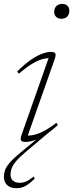

<svg xmlns="http://www.w3.org/2000/svg" viewBox="-58 -738 385 1012"><path d="M227.5 -676.5Q227.5 -688.5 232.8 -697.8Q238 -707 247.5 -712.2Q257 -717.5 269.5 -717.5Q287.5 -717.5 297.5 -707.5Q307.5 -697.5 307.5 -681Q307.5 -668.5 302.5 -659Q297.5 -649.5 288 -644.2Q278.5 -639 265.5 -639Q248.5 -639 238 -649.2Q227.5 -659.5 227.5 -676.5ZM195.5 -36.5 76 64Q42.5 92.5 25.8 113Q9 133.5 3.2 149.8Q-2.5 166 -2.5 182Q-2.5 204 11 214.8Q24.5 225.5 45 225.5Q63 225.5 79.8 218.5Q96.5 211.5 120 192L124.5 204Q96 232 74.8 243Q53.5 254 30.5 254Q-3.5 254 -20.5 237.2Q-37.5 220.5 -37.5 193.5Q-37.5 177 -31.8 159.8Q-26 142.5 -7.5 120.5Q11 98.5 48.5 67.5L147 -13.5L150 -9Q127 1.5 108.8 5.8Q90.5 10 77.5 10Q56.5 10 52.5 1.2Q48.5 -7.5 56.5 -29.5L202.5 -444L215 -431.5Q196 -433 172.2 -428Q148.5 -423 116.8 -405Q85 -387 41.5 -349.5L32.5 -361Q73 -401.5 106.5 -424Q140 -446.5 165.8 -455.5Q191.5 -464.5 208 -464.5Q230.5 -464.5 234 -455.8Q237.5 -447 230 -425.5L83.5 -9.5L70.5 -23.5Q88.5 -22 111.2 -25.2Q134 -28.5 165.2 -43.2Q196.5 -58 239 -90.5L247 -79Q234 -67 221.5 -56.8Q209 -46.5 195.5 -36.5Z"/></svg>

Font: Newsreader ExtraLight
Style: Italic
Weight: 250
Italic angle: -17°
Designer: Hugues Gentile
Foundry: Production Type
Version: Version 1.003